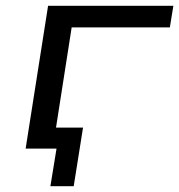

<svg xmlns="http://www.w3.org/2000/svg" viewBox="-20 -510 615 659"><path d="M153 129 174 0H71L82 -72H265L233 129ZM68 0 145 -490H575L563 -416H226L161 0Z"/></svg>

Font: Nunito Sans 10pt Expanded
Style: Italic
Weight: 400
Width: 7
Italic angle: -9°
Designer: Vernon Adams
Foundry: Vernon Adams
Version: Version 3.101;gftools[0.9.27]